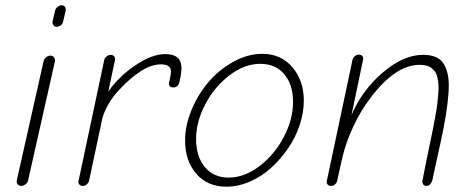

<svg xmlns="http://www.w3.org/2000/svg" viewBox="-20 -702 1798 731"><path d="M194.8 -600.1Q188 -600.1 183.3 -606Q178.7 -611.8 180.2 -620.1L189.9 -662.1Q191.4 -669.4 199.5 -675.8Q207.5 -682.1 214.8 -682.1Q223.6 -682.1 227.5 -675.5Q231.4 -668.9 230 -661.1L220.2 -619.1Q218.3 -610.4 210.9 -605.2Q203.6 -600.1 194.8 -600.1ZM61 5.9Q53.2 5.9 47.6 0Q42 -5.9 43.9 -15.1L146 -469.2Q147.9 -478 156 -484.1Q164.1 -490.2 171.9 -490.2Q181.2 -490.2 185.8 -483.4Q190.4 -476.6 189 -467.8L86.9 -15.1Q85 -5.9 76.7 0Q68.4 5.9 61 5.9Z M609.9 -496.1Q670.9 -496.1 670.9 -442.9Q670.9 -422.4 663.1 -390.1Q658.2 -369.1 639.6 -369.1Q629.4 -369.1 625.5 -375.2Q621.6 -381.3 624 -389.2Q630.9 -417.5 630.9 -430.2Q630.9 -457 592.8 -457Q556.2 -457 515.6 -430.7Q475.1 -404.3 439 -365.2Q411.6 -337.9 393.3 -306.2Q375 -274.4 368.7 -247.1L318.8 -12.2Q316.4 -4.9 309.8 0.5Q303.2 5.9 294.9 5.9Q287.1 5.9 282 0.2Q276.9 -5.4 278.8 -12.2L377 -474.1Q378.4 -481.4 386 -487.3Q393.6 -493.2 400.9 -493.2Q409.7 -493.2 414.6 -487.3Q419.4 -481.4 418 -474.1L392.1 -353Q431.6 -410.2 494.9 -453.1Q558.1 -496.1 609.9 -496.1Z M841.8 8.8Q770 8.8 727.3 -40.5Q684.6 -89.8 684.6 -167Q684.6 -224.1 709.5 -283.9Q734.4 -343.8 774.7 -390.6Q814.9 -437.5 869.4 -467.3Q923.8 -497.1 978.5 -497.1Q1049.3 -497.1 1093 -446.3Q1136.7 -395.5 1136.7 -318.8Q1136.7 -273.4 1120.8 -225.6Q1105 -177.7 1076.4 -136.5Q1047.9 -95.2 1011.5 -62.3Q975.1 -29.3 930.7 -10.3Q886.2 8.8 841.8 8.8ZM850.6 -25.9Q910.6 -25.9 968.3 -69.8Q1025.9 -113.8 1060.8 -180.9Q1095.7 -248 1095.7 -314Q1095.7 -379.4 1062.5 -419.2Q1029.3 -459 970.7 -459Q911.1 -459 853.8 -415.3Q796.4 -371.6 761.5 -304.9Q726.6 -238.3 726.6 -172.9Q726.6 -106.9 759.5 -66.4Q792.5 -25.9 850.6 -25.9Z M1240.2 5.9Q1231.9 5.9 1227.3 0.5Q1222.7 -4.9 1224.1 -12.2L1322.3 -475.1Q1324.7 -482.9 1331.3 -488.5Q1337.9 -494.1 1346.2 -494.1Q1355 -494.1 1359.9 -488.3Q1364.7 -482.4 1362.3 -475.1L1318.4 -264.2Q1358.9 -358.9 1437.5 -426Q1516.1 -493.2 1590.3 -493.2Q1619.6 -493.2 1639.4 -484.6Q1659.2 -476.1 1670.4 -457Q1681.6 -438 1686 -412.4Q1690.4 -386.7 1687.5 -346.9Q1684.6 -307.1 1677.5 -263.2Q1670.4 -219.2 1657.2 -158.2Q1628.4 -28.8 1626 -15.1Q1623.5 -6.3 1617.4 -0.2Q1611.3 5.9 1603 5.9Q1595.7 5.9 1591.3 0Q1586.9 -5.9 1588.4 -14.2Q1592.3 -33.7 1601.1 -78.9Q1609.9 -124 1616.2 -151.9Q1623.5 -186.5 1628.4 -211.2Q1633.3 -235.8 1638.2 -263.2Q1643.1 -290.5 1645.3 -309.3Q1647.5 -328.1 1648.9 -348.4Q1650.4 -368.7 1649.2 -381.8Q1647.9 -395 1645 -408.2Q1642.1 -421.4 1636.2 -429.2Q1630.4 -437 1622.3 -443.4Q1614.3 -449.7 1603 -452.4Q1591.8 -455.1 1577.1 -455.1Q1485.8 -455.1 1391.1 -330.1Q1353.5 -281.2 1325 -220Q1296.4 -158.7 1283.2 -101.1L1264.2 -16.1Q1262.7 -6.8 1255.9 -0.5Q1249 5.9 1240.2 5.9Z"/></svg>

Font: Comic Neue Light
Style: Italic
Weight: 300
Italic angle: -12°
Designer: Craig Rozynski
Foundry: Craig Rozynski
Version: Version 2.003;hotconv 1.0.109;makeotfexe 2.5.65596